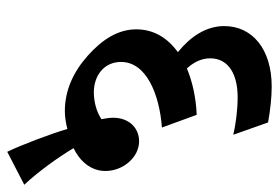

<svg xmlns="http://www.w3.org/2000/svg" viewBox="-140 -532 770 530"><g transform="rotate(90 245.0 -267.0)"><path d="M399 98 490 51C456 15 415 -41 389 -85C424 -102 452 -132 452 -173C452 -222 414 -266 370 -266C335 -266 305 -240 305 -194C305 -184 307 -172 309 -162C288 -148 260 -141 235 -141C189 -141 151 -169 151 -216C151 -286 240 -322 332 -329L297 -425C249 -423 205 -413 169 -398C154 -414 141 -436 141 -462C141 -514 187 -538 248 -538C283 -538 322 -533 352 -526L318 -622C285 -628 249 -632 219 -632C115 -632 52 -578 52 -501C52 -450 82 -407 124 -373C84 -344 61 -306 61 -258C61 -208 89 -164 134 -124C179 -84 230 -61 287 -61C302 -61 321 -64 336 -68C350 -20 381 61 399 98Z"/></g></svg>

Font: Noto Serif Devanagari SemiCondensed SemiBold
Style: Regular
Weight: 600
Width: 4
Designer: Universal Thirst, Indian Type Foundry and the Monotype Design Team
Foundry: Monotype Imaging Inc.
Version: Version 2.004